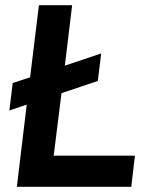

<svg xmlns="http://www.w3.org/2000/svg" viewBox="-20 -720 584 740"><path d="M29 -400 96 -422 130 -700H258L230 -467L370 -514L357 -408L217 -361L187 -120H500L486 0H45L83 -317L16 -294Z"/></svg>

Font: Haskoy Bold
Style: Italic
Weight: 700
Designer: Ertekin Erdin
Foundry: Ertekin Erdin
Version: Version 2.000; ttfautohint (v1.8.4.7-5d5b)